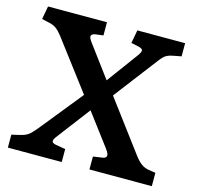

<svg xmlns="http://www.w3.org/2000/svg" viewBox="-103 -808 941 916"><g transform="rotate(15 368.0 -350.0)"><path d="M13 0V-64L48 -72Q66 -76 78 -81Q90 -86 100.5 -95.5Q111 -105 127 -124L299 -337L116 -579Q100 -600 85.5 -611Q71 -622 48 -627L12 -635L24 -700H315V-635L276 -630Q259 -627 256.5 -617.5Q254 -608 269 -588L385 -432L499 -587Q512 -605 511 -613.5Q510 -622 490 -627L453 -635L465 -700H701V-635L664 -628Q645 -625 631 -618Q617 -611 598 -586L433 -370L620 -120Q637 -98 652.5 -86.5Q668 -75 690 -71L724 -66V0H416V-64L458 -70Q477 -72 480.5 -82.5Q484 -93 466 -117L348 -274L225 -112Q211 -94 211.5 -85Q212 -76 232 -72L279 -64V0Z"/></g></svg>

Font: Literata 12pt SemiBold
Style: Regular
Weight: 600
Designer: Latin by Veronika Burian and Jose Scaglione. Greek by Irene Vlachou. Cyrillic by Vera Evstafieva.
Foundry: TypeTogether
Version: Version 3.002